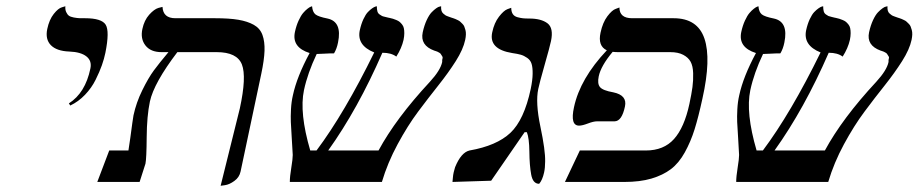

<svg xmlns="http://www.w3.org/2000/svg" viewBox="-20 -579 2923 611"><path d="M203.6 -243.2 199.2 -250Q251.5 -283.2 267.6 -360.8Q272.9 -385.3 255.1 -399.4Q237.3 -413.6 200.2 -415Q160.2 -416.5 141.8 -435.3Q123.5 -454.1 130.4 -486.8Q136.7 -516.6 151.1 -534.7Q165.5 -552.7 176.8 -555.7L188 -559.1Q187 -548.3 190.7 -540.5Q194.3 -532.7 199.2 -529.1Q204.1 -525.4 214.6 -523.4Q225.1 -521.5 231.7 -521.2Q238.3 -521 250.5 -521Q303.7 -521 316.4 -500.2Q329.1 -479.5 315.4 -411.1Q311.5 -392.1 304.2 -371.3Q296.9 -350.6 284.2 -325Q271.5 -299.3 250.5 -277.3Q229.5 -255.4 203.6 -243.2Z M682.1 12.2 743.2 -233.9Q765.1 -334.5 749.8 -373.8Q734.4 -413.1 669.4 -413.1H544.4Q469.7 -314.9 457 -255.9Q447.3 -209.5 446.8 -142.1Q446.3 -74.7 442.9 -58.1L424.3 0H289.6L327.6 -100.1H388.7Q391.1 -114.7 394.8 -141.1Q398.4 -167.5 401.1 -187.7Q403.8 -208 404.8 -211.9Q413.6 -252.9 432.9 -292Q452.1 -331.1 469.7 -355Q487.3 -378.9 516.1 -413.1H494.1Q459.5 -413.1 442.9 -434.3Q426.3 -455.6 433.1 -486.8Q439 -514.6 454.8 -532.2Q470.7 -549.8 483.9 -553.7L497.1 -557.1Q499 -521 538.1 -521H664.1Q709.5 -521 738.5 -516.1Q767.6 -511.2 787.6 -500Q807.6 -488.8 815.2 -467.8Q822.8 -446.8 821.8 -417.5Q820.8 -388.2 811.5 -344.2L745.6 -33.2Q741.7 -14.6 725.8 -3.2Q710 8.3 695.8 10.3Z M1460.4 -452.1Q1454.1 -421.9 1430.4 -384.5Q1406.7 -347.2 1375.2 -307.6Q1343.8 -268.1 1310.5 -223.6Q1277.3 -179.2 1245.4 -120.1Q1213.4 -61 1195.3 0H902.3Q902.3 -17.1 907 -45.4Q911.6 -73.7 911.6 -85.9Q910.6 -106.4 908.4 -140.4Q906.2 -174.3 905.5 -190.9Q904.8 -207.5 906 -231.2Q907.2 -254.9 912.1 -275.9Q924.8 -335 965.3 -410.2Q908.2 -428.2 918.5 -477.1Q922.9 -497.6 930.2 -513.4Q937.5 -529.3 944.6 -537.6Q951.7 -545.9 958.3 -551Q964.8 -556.2 968.8 -557.6L973.1 -559.1Q974.6 -541 983.6 -533.4Q992.7 -525.9 1022.5 -520Q1069.3 -509.8 1055.7 -443.8Q1051.8 -423.8 1043 -409.2Q1028.3 -409.2 1011.7 -408.2Q995.1 -407.2 987.8 -407.2Q959 -346.7 947.3 -292Q932.1 -220.2 967.3 -100.1H987.3Q1076.2 -218.8 1170.9 -412.1Q1114.7 -434.6 1125 -482.9Q1129.4 -502.9 1136.5 -518.1Q1143.6 -533.2 1150.6 -540.5Q1157.7 -547.9 1164.3 -552.5Q1170.9 -557.1 1174.8 -558.1L1179.2 -559.1Q1179.2 -549.8 1180.9 -543.2Q1182.6 -536.6 1188 -533Q1193.4 -529.3 1195.8 -528.1Q1198.2 -526.9 1206.3 -525.1Q1214.4 -523.4 1215.3 -522.9Q1216.8 -522.5 1219.7 -522Q1226.6 -520.5 1230.5 -519.3Q1234.4 -518.1 1241 -515.4Q1247.6 -512.7 1251.2 -509.8Q1254.9 -506.8 1259.3 -501.5Q1263.7 -496.1 1265.1 -489.5Q1266.6 -482.9 1266.6 -473.4Q1266.6 -463.9 1264.2 -452.1Q1258.3 -425.8 1241.2 -398.9Q1225.1 -411.1 1196.8 -411.1Q1118.7 -231.9 1024.4 -100.1H1184.6Q1239.7 -202.1 1348.1 -318.8Q1381.8 -355.5 1387.2 -381.8Q1386.7 -388.7 1388.2 -392.8Q1389.6 -397 1386.5 -401.1Q1383.3 -405.3 1382.6 -407.2Q1381.8 -409.2 1377.4 -411.6Q1373 -414.1 1371.8 -414.6Q1370.6 -415 1366.5 -416.5Q1362.3 -418 1361.8 -418Q1316.4 -434.6 1325.2 -476.1Q1330.1 -498.5 1337.9 -515.1Q1345.7 -531.7 1353.5 -539.8Q1361.3 -547.9 1368.2 -552.7Q1375 -557.6 1379.4 -558.1L1383.8 -559.1Q1383.3 -551.3 1384.8 -545.4Q1386.2 -539.6 1390.9 -535.6Q1395.5 -531.7 1397.7 -530.3Q1399.9 -528.8 1407.5 -526.1Q1415 -523.4 1416.5 -522.9Q1417 -522.9 1421.9 -521.2Q1426.8 -519.5 1429 -518.6Q1431.2 -517.6 1436.5 -515.1Q1441.9 -512.7 1444.6 -510Q1447.3 -507.3 1451.4 -503.4Q1455.6 -499.5 1457.5 -494.6Q1459.5 -489.7 1461.2 -483.4Q1462.9 -477.1 1462.6 -469.2Q1462.4 -461.4 1460.4 -452.1Z M1692.9 -295.9Q1683.6 -252.4 1699.7 -176Q1715.8 -99.6 1714.8 -64.9Q1714.8 -44.9 1711.4 -29.8Q1706.1 -5.9 1695.8 5.9Q1675.8 5.9 1670.4 -23.4Q1665 -52.7 1664.6 -96.2Q1664.1 -139.6 1656.7 -158.2H1649.4L1543 -3.9L1419.9 0Q1420.4 -2 1421.1 -12.5Q1421.9 -22.9 1423.8 -30.8Q1426.3 -41.5 1428.2 -46.9Q1447.3 -93.8 1474.1 -100.1Q1560.5 -115.2 1604.2 -156.2Q1647.9 -197.3 1668.9 -295.9Q1674.8 -324.2 1675 -344.2Q1675.3 -364.3 1671.6 -376Q1668 -387.7 1657.7 -394.8Q1647.5 -401.9 1637.5 -404.8Q1627.4 -407.7 1609.9 -410.2Q1534.7 -422.4 1546.4 -476.1Q1552.7 -506.3 1567.9 -525.9Q1583 -545.4 1594.7 -549.8L1606.9 -554.2Q1606.9 -542 1611.8 -534.4Q1616.7 -526.9 1627 -524.2Q1637.2 -521.5 1644.3 -520.8Q1651.4 -520 1664.6 -520Q1702.1 -520 1722.2 -504.9Q1742.2 -489.7 1733.4 -448.2Q1729.5 -429.7 1713.1 -372.3Q1696.8 -314.9 1692.9 -295.9Z M2173.8 -248Q2180.7 -280.3 2183.6 -301.8Q2186.5 -323.2 2185.8 -346.2Q2185.1 -369.1 2177.7 -382.6Q2170.4 -396 2154.3 -404.5Q2138.2 -413.1 2112.8 -413.1H1946.8Q1938 -413.1 1929.7 -414.1Q1892.1 -369.1 1885.3 -335.9Q1880.4 -312.5 1889.4 -301.8Q1898.4 -291 1931.6 -285.2Q1976.6 -275.9 1968.8 -240.2Q1959 -193.4 1936 -192.9H1879.9Q1868.7 -192.9 1850.8 -186Q1833 -179.2 1822.8 -179.2Q1793.9 -179.2 1806.6 -237.8Q1826.2 -329.1 1911.1 -418.9Q1881.8 -432.6 1891.1 -475.1Q1897.9 -507.3 1912.8 -527.1Q1927.7 -546.9 1939.5 -550.8L1951.2 -555.2Q1951.2 -521 1991.7 -521H2123.5Q2199.7 -521 2221.7 -456.3Q2243.7 -391.6 2215.3 -265.1Q2202.6 -206.5 2190.4 -167.5Q2178.2 -128.4 2159.2 -94Q2140.1 -59.6 2114.7 -40.5Q2089.4 -21.5 2053 -10.7Q2016.6 0 1966.8 0H1777.8L1825.2 -100.1H2035.2Q2092.3 -100.1 2125 -136.7Q2157.7 -173.3 2173.8 -248Z M2880.9 -452.1Q2874.5 -421.9 2850.8 -384.5Q2827.1 -347.2 2795.7 -307.6Q2764.2 -268.1 2731 -223.6Q2697.8 -179.2 2665.8 -120.1Q2633.8 -61 2615.7 0H2322.8Q2322.8 -17.1 2327.4 -45.4Q2332 -73.7 2332 -85.9Q2331.1 -106.4 2328.9 -140.4Q2326.7 -174.3 2325.9 -190.9Q2325.2 -207.5 2326.4 -231.2Q2327.6 -254.9 2332.5 -275.9Q2345.2 -335 2385.7 -410.2Q2328.6 -428.2 2338.9 -477.1Q2343.3 -497.6 2350.6 -513.4Q2357.9 -529.3 2365 -537.6Q2372.1 -545.9 2378.7 -551Q2385.3 -556.2 2389.2 -557.6L2393.6 -559.1Q2395 -541 2404.1 -533.4Q2413.1 -525.9 2442.9 -520Q2489.7 -509.8 2476.1 -443.8Q2472.2 -423.8 2463.4 -409.2Q2448.7 -409.2 2432.1 -408.2Q2415.5 -407.2 2408.2 -407.2Q2379.4 -346.7 2367.7 -292Q2352.5 -220.2 2387.7 -100.1H2407.7Q2496.6 -218.8 2591.3 -412.1Q2535.2 -434.6 2545.4 -482.9Q2549.8 -502.9 2556.9 -518.1Q2564 -533.2 2571 -540.5Q2578.1 -547.9 2584.7 -552.5Q2591.3 -557.1 2595.2 -558.1L2599.6 -559.1Q2599.6 -549.8 2601.3 -543.2Q2603 -536.6 2608.4 -533Q2613.8 -529.3 2616.2 -528.1Q2618.7 -526.9 2626.7 -525.1Q2634.8 -523.4 2635.7 -522.9Q2637.2 -522.5 2640.1 -522Q2647 -520.5 2650.9 -519.3Q2654.8 -518.1 2661.4 -515.4Q2668 -512.7 2671.6 -509.8Q2675.3 -506.8 2679.7 -501.5Q2684.1 -496.1 2685.5 -489.5Q2687 -482.9 2687 -473.4Q2687 -463.9 2684.6 -452.1Q2678.7 -425.8 2661.6 -398.9Q2645.5 -411.1 2617.2 -411.1Q2539.1 -231.9 2444.8 -100.1H2605Q2660.2 -202.1 2768.6 -318.8Q2802.2 -355.5 2807.6 -381.8Q2807.1 -388.7 2808.6 -392.8Q2810.1 -397 2806.9 -401.1Q2803.7 -405.3 2803 -407.2Q2802.2 -409.2 2797.9 -411.6Q2793.5 -414.1 2792.2 -414.6Q2791 -415 2786.9 -416.5Q2782.7 -418 2782.2 -418Q2736.8 -434.6 2745.6 -476.1Q2750.5 -498.5 2758.3 -515.1Q2766.1 -531.7 2773.9 -539.8Q2781.7 -547.9 2788.6 -552.7Q2795.4 -557.6 2799.8 -558.1L2804.2 -559.1Q2803.7 -551.3 2805.2 -545.4Q2806.6 -539.6 2811.3 -535.6Q2815.9 -531.7 2818.1 -530.3Q2820.3 -528.8 2827.9 -526.1Q2835.4 -523.4 2836.9 -522.9Q2837.4 -522.9 2842.3 -521.2Q2847.2 -519.5 2849.4 -518.6Q2851.6 -517.6 2856.9 -515.1Q2862.3 -512.7 2865 -510Q2867.7 -507.3 2871.8 -503.4Q2876 -499.5 2877.9 -494.6Q2879.9 -489.7 2881.6 -483.4Q2883.3 -477.1 2883.1 -469.2Q2882.8 -461.4 2880.9 -452.1Z"/></svg>

Font: Linux Biolinum
Style: Italic
Weight: 400
Italic angle: -12°
Designer: Philipp H. Poll
Foundry: Philipp H. Poll
Version: Version 1.1.3 ; ttfautohint (v0.9)